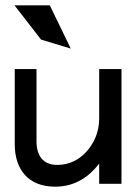

<svg xmlns="http://www.w3.org/2000/svg" viewBox="-20 -692 512 723"><path d="M167.5 -672H34.5L134.5 -543L246.5 -509ZM35.5 -149C35.5 -54 86.5 11 187.5 11C264.5 11 316.5 -28 353.5 -76V0H437.5V-432H353.5V-245C353.5 -192 331.5 -149 304.5 -120C280.5 -93 243.5 -71 195.5 -71C141.5 -71 117.5 -107 117.5 -159V-432H35.5Z"/></svg>

Font: Charger
Style: Bd
Weight: 400
Designer: Jasper
Foundry: Cannot Into Space Fonts
Version: Version 0.98